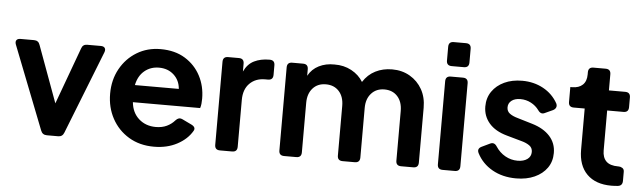

<svg xmlns="http://www.w3.org/2000/svg" viewBox="-48 -924 3740 1115"><g transform="rotate(5 1822.5 -366.5)"><path d="M250 0Q224 0 215 -24L25 -509Q19 -525 25.5 -534.5Q32 -544 49 -544H128Q154 -544 162 -519L283 -189L404 -519Q412 -544 437 -544H517Q534 -544 540.5 -534.5Q547 -525 541 -509L350 -24Q341 0 316 0Z M875 12Q791 12 728 -26Q665 -64 630 -128.5Q595 -193 595 -273Q595 -354 630.5 -418Q666 -482 727 -519Q788 -556 865 -556Q949 -556 1008 -519.5Q1067 -483 1098.5 -423Q1130 -363 1130 -290Q1130 -275 1128.5 -260.5Q1127 -246 1123 -235H731Q737 -174 777 -138.5Q817 -103 876 -103Q912 -103 939.5 -116Q967 -129 986 -151Q995 -161 1004.5 -164Q1014 -167 1027 -161L1081 -135Q1109 -121 1097 -100Q1068 -50 1009.5 -19Q951 12 875 12ZM865 -448Q816 -448 780.5 -418.5Q745 -389 734 -335H990Q986 -385 951.5 -416.5Q917 -448 865 -448Z M1259 0Q1229 0 1229 -30V-514Q1229 -544 1259 -544H1322Q1352 -544 1352 -514V-468Q1373 -513 1411 -531.5Q1449 -550 1499 -550H1501Q1531 -550 1531 -520V-464Q1531 -434 1501 -434H1484Q1429 -434 1394.5 -399.5Q1360 -365 1360 -303V-30Q1360 0 1330 0Z M1633 0Q1603 0 1603 -30V-514Q1603 -544 1633 -544H1696Q1726 -544 1726 -514V-476Q1748 -516 1788 -536Q1828 -556 1878 -555Q1933 -556 1977.5 -532Q2022 -508 2046 -468Q2074 -512 2117.5 -534Q2161 -556 2215 -556Q2273 -556 2318.5 -529.5Q2364 -503 2390 -457Q2416 -411 2416 -350V-30Q2416 0 2386 0H2315Q2285 0 2285 -30V-319Q2285 -373 2256.5 -404.5Q2228 -436 2180 -436Q2133 -436 2104 -404Q2075 -372 2075 -319V-30Q2075 0 2045 0H1974Q1944 0 1944 -30V-319Q1944 -373 1915.5 -404.5Q1887 -436 1839 -436Q1791 -436 1762.5 -404Q1734 -372 1734 -319V-30Q1734 0 1704 0Z M2557 -605Q2527 -605 2527 -635V-715Q2527 -745 2557 -745H2628Q2658 -745 2658 -715V-635Q2658 -605 2628 -605ZM2557 0Q2527 0 2527 -30V-514Q2527 -544 2557 -544H2628Q2658 -544 2658 -514V-30Q2658 0 2628 0Z M2986 12Q2907 12 2847 -22Q2787 -56 2757 -115Q2744 -141 2772 -154L2818 -176Q2842 -188 2858 -163Q2880 -129 2913.5 -110Q2947 -91 2986 -91Q3021 -91 3042.5 -106.5Q3064 -122 3064 -149Q3064 -173 3045.5 -186Q3027 -199 3001 -206L2912 -231Q2843 -250 2807.5 -291.5Q2772 -333 2772 -389Q2772 -439 2798 -476.5Q2824 -514 2869 -535Q2914 -556 2973 -556Q3041 -556 3096 -526Q3151 -496 3181 -442Q3187 -429 3182.5 -418.5Q3178 -408 3166 -402L3120 -381Q3097 -369 3080 -394Q3062 -419 3033.5 -434Q3005 -449 2972 -449Q2939 -449 2920 -434Q2901 -419 2901 -395Q2901 -372 2918.5 -359Q2936 -346 2965 -338L3052 -312Q3119 -292 3155.5 -251.5Q3192 -211 3192 -154Q3192 -104 3166 -67Q3140 -30 3093.5 -9Q3047 12 2986 12Z M3541 6Q3449 6 3398.5 -44.5Q3348 -95 3348 -187V-427H3284Q3254 -427 3254 -457V-544H3264Q3304 -544 3326 -565Q3348 -586 3348 -626V-638Q3348 -668 3378 -668H3449Q3479 -668 3479 -638V-544H3574Q3604 -544 3604 -514V-457Q3604 -427 3574 -427H3479V-194Q3479 -153 3501 -131Q3523 -109 3571 -109H3575Q3585 -109 3595.5 -102.5Q3606 -96 3606 -81V-28Q3606 1 3579 4Q3569 5 3559 5.5Q3549 6 3541 6Z"/></g></svg>

Font: Pitagon Sans Text
Style: Bold
Weight: 700
Designer: Travis Tran
Foundry: Pitagon
Version: Version 1.001; ttfautohint (v1.8.4.7-5d5b);gftools[0.9.26]